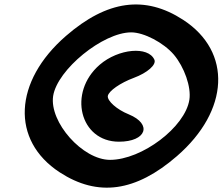

<svg xmlns="http://www.w3.org/2000/svg" viewBox="-20 -906 1018 878"><path d="M436 -610C289 -483 345 -258 524 -258C649 -258 678 -338 569 -383C514 -405 470 -445 473 -467C477 -490 530 -527 592 -550C654 -573 696 -610 686 -633C658 -696 522 -684 436 -610ZM282 -742C42 -534 29 -264 253 -118C428 -4 601 -29 789 -192C1029 -400 1042 -669 818 -815C643 -929 470 -905 282 -742ZM775 -656C823 -599 855 -508 846 -450C827 -325 629 -175 483 -175C358 -175 205 -347 223 -467C242 -588 451 -758 580 -758C638 -758 728 -711 775 -656Z"/></svg>

Font: Hussar Skorodowane
Style: Ky
Weight: 700
Foundry: Cannot Into Space Fonts
Version: Version 0.892